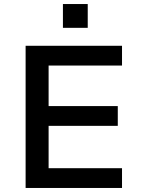

<svg xmlns="http://www.w3.org/2000/svg" viewBox="-20 -932 710 952"><path d="M107 0V-705H585V-607H221V-406H564V-308H221V-98H585V0ZM292 -794V-912H415V-794Z"/></svg>

Font: Nunito Sans 6pt SemiBold
Style: Regular
Weight: 600
Version: Version 3.101;gftools[0.9.27]